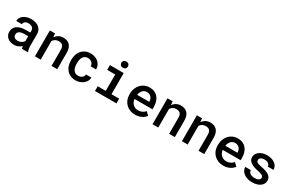

<svg xmlns="http://www.w3.org/2000/svg" viewBox="150 -2056 5101 3394"><g transform="rotate(30 2700.5 -359.0)"><path d="M412.6 0Q407.7 -9.8 404.5 -22.9Q401.4 -36.1 398.9 -51.3Q386.7 -38.6 371.3 -27.6Q356 -16.6 337.2 -8.3Q318.4 0 296.6 4.9Q274.9 9.8 250 9.8Q208 9.8 174.1 -2.2Q140.1 -14.2 116 -35.4Q91.8 -56.6 78.6 -85.4Q65.4 -114.3 65.4 -147.9Q65.4 -232.9 128.7 -277.8Q191.9 -322.8 310.1 -322.8H395.5V-357.4Q395.5 -399.4 367.2 -424.1Q338.9 -448.7 287.1 -448.7Q263.7 -448.7 246.1 -443.1Q228.5 -437.5 216.8 -427.7Q205.1 -418 199.2 -404.8Q193.4 -391.6 193.4 -376.5H76.7Q76.7 -407.2 91.1 -436.3Q105.5 -465.3 133.3 -488Q161.1 -510.7 201.4 -524.4Q241.7 -538.1 293.5 -538.1Q340.3 -538.1 380.4 -526.6Q420.4 -515.1 449.7 -492.4Q479 -469.7 495.6 -435.8Q512.2 -401.9 512.2 -356.4V-121.1Q512.2 -86.4 517.3 -57.9Q522.5 -29.3 532.2 -8.3V0ZM272 -84.5Q294.4 -84.5 314.2 -90.1Q334 -95.7 349.9 -104.7Q365.7 -113.8 377.2 -125.5Q388.7 -137.2 395.5 -149.4V-248.5H321.3Q250 -248.5 216.1 -225.6Q182.1 -202.6 182.1 -160.2Q182.1 -144 187.5 -130.1Q192.9 -116.2 203.9 -106.2Q214.8 -96.2 231.7 -90.3Q248.5 -84.5 272 -84.5Z M781.2 -528.3 788.6 -455.1Q817.4 -494.6 858.2 -516.4Q898.9 -538.1 948.7 -538.1Q989.3 -538.1 1022.7 -526.4Q1056.2 -514.6 1080.3 -489.7Q1104.5 -464.8 1117.9 -425.3Q1131.3 -385.7 1131.3 -330.1V0H1014.6V-328.1Q1014.6 -360.8 1007.1 -382.8Q999.5 -404.8 985.6 -418Q971.7 -431.2 951.7 -436.8Q931.6 -442.4 906.2 -442.4Q867.7 -442.4 839.1 -425.3Q810.5 -408.2 793 -378.9V0H675.8V-528.3Z M1506.8 -83Q1528.3 -83 1548.6 -89.8Q1568.8 -96.7 1584.5 -108.9Q1600.1 -121.1 1609.1 -137.7Q1618.2 -154.3 1617.7 -173.8H1728Q1728.5 -135.7 1710.7 -102.3Q1692.9 -68.8 1662.4 -43.9Q1631.8 -19 1591.8 -4.4Q1551.8 10.3 1507.8 10.3Q1446.8 10.3 1400.9 -10.7Q1355 -31.7 1324.2 -68.1Q1293.5 -104.5 1278.1 -152.6Q1262.7 -200.7 1262.7 -254.9V-272.5Q1262.7 -326.7 1278.1 -375Q1293.5 -423.3 1324.2 -459.5Q1355 -495.6 1400.9 -516.8Q1446.8 -538.1 1507.3 -538.1Q1555.2 -538.1 1595.9 -523.4Q1636.7 -508.8 1666.3 -482.4Q1695.8 -456.1 1712.2 -419.4Q1728.5 -382.8 1728 -339.4H1617.7Q1618.2 -360.8 1610.1 -379.9Q1602.1 -398.9 1586.9 -413.1Q1571.8 -427.2 1551.3 -435.5Q1530.8 -443.8 1506.3 -443.8Q1469.7 -443.8 1445.3 -429Q1420.9 -414.1 1406.2 -389.9Q1391.6 -365.7 1385.5 -335Q1379.4 -304.2 1379.4 -272.5V-254.9Q1379.4 -222.7 1385.5 -191.9Q1391.6 -161.1 1406.2 -137Q1420.9 -112.8 1445.3 -97.9Q1469.7 -83 1506.8 -83Z M1901.4 -528.3H2183.1V-96.7H2339.8V0H1901.4V-96.7H2065.4V-431.2H1901.4ZM2055.7 -665Q2055.7 -692.4 2073.2 -710.2Q2090.8 -728 2122.6 -728Q2154.8 -728 2172.6 -710.2Q2190.4 -692.4 2190.4 -665Q2190.4 -637.7 2172.6 -619.9Q2154.8 -602.1 2122.6 -602.1Q2090.8 -602.1 2073.2 -619.9Q2055.7 -637.7 2055.7 -665Z M2722.2 9.8Q2663.6 9.8 2615.2 -9.8Q2566.9 -29.3 2532.5 -63.5Q2498 -97.7 2479 -144.3Q2460 -190.9 2460 -245.1V-265.1Q2460 -328.1 2480.2 -378.4Q2500.5 -428.7 2534.4 -464.4Q2568.4 -500 2613.5 -519Q2658.7 -538.1 2708.5 -538.1Q2766.1 -538.1 2810.1 -518.8Q2854 -499.5 2883.5 -464.6Q2913.1 -429.7 2928.2 -381.8Q2943.4 -334 2943.4 -276.9V-227.5H2577.1Q2580.1 -196.8 2592.3 -170.4Q2604.5 -144 2624.3 -124.8Q2644 -105.5 2670.7 -94.5Q2697.3 -83.5 2729 -83.5Q2773.4 -83.5 2810.8 -101.1Q2848.1 -118.7 2871.6 -149.4L2935.1 -89.8Q2922.4 -70.8 2902.3 -53Q2882.3 -35.2 2855.5 -21.2Q2828.6 -7.3 2795.2 1.2Q2761.7 9.8 2722.2 9.8ZM2708 -443.8Q2683.6 -443.8 2662.6 -435.1Q2641.6 -426.3 2625 -409.4Q2608.4 -392.6 2596.9 -368.4Q2585.4 -344.2 2580.6 -313.5H2828.1V-322.3Q2826.7 -345.7 2819.1 -367.4Q2811.5 -389.2 2796.9 -406.2Q2782.2 -423.3 2760 -433.6Q2737.8 -443.8 2708 -443.8Z M3181.6 -528.3 3189 -455.1Q3217.8 -494.6 3258.5 -516.4Q3299.3 -538.1 3349.1 -538.1Q3389.6 -538.1 3423.1 -526.4Q3456.5 -514.6 3480.7 -489.7Q3504.9 -464.8 3518.3 -425.3Q3531.7 -385.7 3531.7 -330.1V0H3415V-328.1Q3415 -360.8 3407.5 -382.8Q3399.9 -404.8 3386 -418Q3372.1 -431.2 3352.1 -436.8Q3332 -442.4 3306.6 -442.4Q3268.1 -442.4 3239.5 -425.3Q3210.9 -408.2 3193.4 -378.9V0H3076.2V-528.3Z M3781.7 -528.3 3789.1 -455.1Q3817.9 -494.6 3858.6 -516.4Q3899.4 -538.1 3949.2 -538.1Q3989.7 -538.1 4023.2 -526.4Q4056.6 -514.6 4080.8 -489.7Q4105 -464.8 4118.4 -425.3Q4131.8 -385.7 4131.8 -330.1V0H4015.1V-328.1Q4015.1 -360.8 4007.6 -382.8Q4000 -404.8 3986.1 -418Q3972.2 -431.2 3952.1 -436.8Q3932.1 -442.4 3906.7 -442.4Q3868.2 -442.4 3839.6 -425.3Q3811 -408.2 3793.5 -378.9V0H3676.3V-528.3Z M4522.5 9.8Q4463.9 9.8 4415.5 -9.8Q4367.2 -29.3 4332.8 -63.5Q4298.3 -97.7 4279.3 -144.3Q4260.3 -190.9 4260.3 -245.1V-265.1Q4260.3 -328.1 4280.5 -378.4Q4300.8 -428.7 4334.7 -464.4Q4368.7 -500 4413.8 -519Q4459 -538.1 4508.8 -538.1Q4566.4 -538.1 4610.4 -518.8Q4654.3 -499.5 4683.8 -464.6Q4713.4 -429.7 4728.5 -381.8Q4743.7 -334 4743.7 -276.9V-227.5H4377.4Q4380.4 -196.8 4392.6 -170.4Q4404.8 -144 4424.6 -124.8Q4444.3 -105.5 4470.9 -94.5Q4497.6 -83.5 4529.3 -83.5Q4573.7 -83.5 4611.1 -101.1Q4648.4 -118.7 4671.9 -149.4L4735.4 -89.8Q4722.7 -70.8 4702.6 -53Q4682.6 -35.2 4655.8 -21.2Q4628.9 -7.3 4595.5 1.2Q4562 9.8 4522.5 9.8ZM4508.3 -443.8Q4483.9 -443.8 4462.9 -435.1Q4441.9 -426.3 4425.3 -409.4Q4408.7 -392.6 4397.2 -368.4Q4385.7 -344.2 4380.9 -313.5H4628.4V-322.3Q4627 -345.7 4619.4 -367.4Q4611.8 -389.2 4597.2 -406.2Q4582.5 -423.3 4560.3 -433.6Q4538.1 -443.8 4508.3 -443.8Z M5220.7 -143.1Q5220.7 -156.2 5215.3 -167.2Q5210 -178.2 5196 -187.3Q5182.1 -196.3 5158 -204.1Q5133.8 -211.9 5096.2 -219.2Q5049.3 -229 5011.5 -242.7Q4973.6 -256.3 4946.5 -275.4Q4919.4 -294.4 4904.8 -319.6Q4890.1 -344.7 4890.1 -377.9Q4890.1 -410.2 4905.3 -439.2Q4920.4 -468.3 4948.5 -490.2Q4976.6 -512.2 5016.8 -525.1Q5057.1 -538.1 5106.9 -538.1Q5159.7 -538.1 5201.4 -524.9Q5243.2 -511.7 5272 -489Q5300.8 -466.3 5316.2 -435.5Q5331.5 -404.8 5331.5 -369.6H5214.8Q5214.8 -385.3 5208 -399.7Q5201.2 -414.1 5187.5 -425.3Q5173.8 -436.5 5153.6 -443.1Q5133.3 -449.7 5106.9 -449.7Q5080.6 -449.7 5061.3 -444.1Q5042 -438.5 5029.3 -429.4Q5016.6 -420.4 5010.5 -408.2Q5004.4 -396 5004.4 -382.8Q5004.4 -369.6 5009 -358.9Q5013.7 -348.1 5026.4 -339.4Q5039.1 -330.6 5061.5 -323.5Q5084 -316.4 5119.6 -310.1Q5169.4 -301.3 5209.2 -288.1Q5249 -274.9 5277.1 -255.9Q5305.2 -236.8 5320.3 -210.7Q5335.4 -184.6 5335.4 -149.4Q5335.4 -114.3 5319.3 -85Q5303.2 -55.7 5273.4 -34.4Q5243.7 -13.2 5201.9 -1.5Q5160.2 10.3 5108.4 10.3Q5050.8 10.3 5006.8 -5.1Q4962.9 -20.5 4933.1 -45.4Q4903.3 -70.3 4887.9 -102.1Q4872.6 -133.8 4872.6 -166.5H4985.8Q4987.3 -142.1 4998.5 -125Q5009.8 -107.9 5027.3 -97.4Q5044.9 -86.9 5066.4 -82.3Q5087.9 -77.6 5109.9 -77.6Q5164.1 -77.6 5192.4 -95.9Q5220.7 -114.3 5220.7 -143.1Z"/></g></svg>

Font: Roboto Mono
Style: Regular
Weight: 500
Designer: Google
Version: Version 2.000986; 2015; ttfautohint (v1.3)